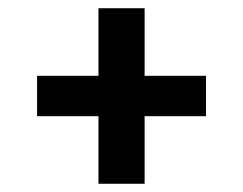

<svg xmlns="http://www.w3.org/2000/svg" viewBox="-20 -558 590 466"><path d="M219 -112V-276H70V-374H219V-538H331V-374H480V-276H331V-112Z"/></svg>

Font: Lode Term
Style: Bold
Weight: 700
Monospace: yes
Designer: Belleve Invis
Foundry: Belleve Invis
Version: Version 29.2.0